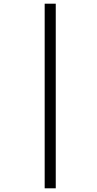

<svg xmlns="http://www.w3.org/2000/svg" viewBox="-20 -780 523 1040"><path d="M222 240H282V-760H222Z"/></svg>

Font: Noto Serif Tamil Condensed SemiBold
Style: Italic
Weight: 600
Width: 3
Italic angle: -12°
Designer: Indian Type Foundry, Tom Grace, and the Monotype Design Team
Foundry: Monotype Imaging Inc.
Version: Version 2.003